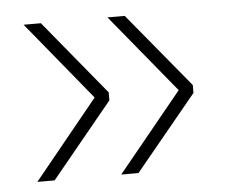

<svg xmlns="http://www.w3.org/2000/svg" viewBox="-38 -478 559 471"><g transform="rotate(-5 242.0 -242.5)"><path d="M36 -436 194 -243 36 -49H78.5L229.5 -233V-252.5L78.5 -436ZM242.5 -436 401 -243 242.5 -49H285L436.5 -233V-252.5L285 -436Z"/></g></svg>

Font: Anek Kannada Medium ExtraLight
Style: Regular
Weight: 250
Version: Version 1.003